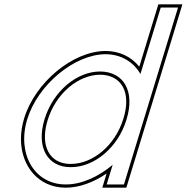

<svg xmlns="http://www.w3.org/2000/svg" viewBox="-20 -834 865 889"><path d="M106.2 -282C154.8 -441 323.9 -582 468.2 -583C540.9 -583 597.8 -547.1 630.3 -491.5L712 -759L724.3 -799H804.3L792 -759L647.4 -285.7L646.2 -282L566.1 -20L553.9 20H473.9L486.1 -20L501.7 -70.9C435.4 -15.1 356.9 20.5 283.9 20C138.9 20 57.3 -122 106.2 -282ZM186.2 -282C146.5 -152 200 -59 308.3 -60C416 -60 524.5 -148.8 564.8 -277.3L566.2 -282C605.7 -411 553.5 -502 443.8 -503C334.8 -503 225.7 -411 186.2 -282ZM91.9 -286.4C81.9 -253.6 77 -221.4 77 -190.8C76.8 -65.3 158 35 283.8 35C347.8 35.4 415.6 9.1 473.7 -30.8L453.6 35H565L824.6 -814H713.2L625 -525.4C587.8 -570.9 533.8 -598 468.2 -598C315.3 -596.9 142.2 -451 91.9 -286.4ZM200.6 -277.6C238.5 -401.7 343.3 -488 443.7 -488C459.2 -487.9 473.5 -485.7 486 -481.9C552.4 -461.9 584 -391.5 551.9 -286.4L550.4 -281.7C511.8 -158.3 407.8 -75 308.3 -75C292.3 -74.9 278.1 -76.9 265.4 -80.8C200.6 -100.5 168.3 -172.2 200.6 -277.6Z"/></svg>

Font: Nordica Plus
Style: NordicaClassicLightOblOl
Weight: 300
Version: Version 1.01